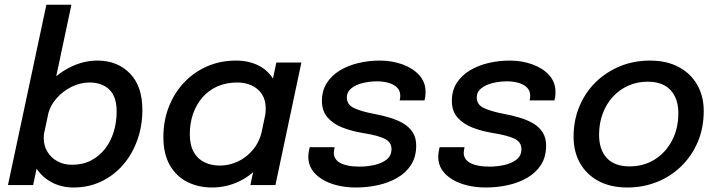

<svg xmlns="http://www.w3.org/2000/svg" viewBox="-20 -802 3116 832"><path d="M298 10.5Q244.5 10.5 201.2 -13.5Q158 -37.5 132.8 -80.2Q107.5 -123 107.5 -178.5Q107.5 -195.5 109.5 -209.2Q111.5 -223 115 -236L173.5 -237.5Q171.5 -230 170.5 -221Q169.5 -212 169.5 -204Q169.5 -170 185.8 -143.8Q202 -117.5 229.5 -102.8Q257 -88 291.5 -88Q338.5 -88 374.2 -106.5Q410 -125 435 -157Q460 -189 472.8 -230.8Q485.5 -272.5 485.5 -319Q485.5 -383 453.8 -413.8Q422 -444.5 367.5 -444.5Q328.5 -444.5 290.2 -425.8Q252 -407 224 -374.8Q196 -342.5 187 -301L121 -303.5Q136 -373 179.2 -426.2Q222.5 -479.5 281.5 -509.5Q340.5 -539.5 402.5 -539.5Q488.5 -539.5 542.8 -484Q597 -428.5 597 -325.5Q597 -256.5 575.2 -195.5Q553.5 -134.5 513.8 -88.2Q474 -42 419.2 -15.8Q364.5 10.5 298 10.5ZM14.5 0 181 -781.5H289.5L123.5 0Z M899 10.5Q840.5 10.5 792.8 -13Q745 -36.5 716.5 -85.2Q688 -134 688 -208Q688 -278.5 711.5 -338.8Q735 -399 777.2 -444Q819.5 -489 877 -514.2Q934.5 -539.5 1003 -539.5Q1056.5 -539.5 1098.5 -519Q1140.5 -498.5 1165 -458Q1189.5 -417.5 1189.5 -359Q1189.5 -344.5 1187.2 -324Q1185 -303.5 1181 -289L1126.5 -288.5Q1129 -296.5 1130.2 -309.5Q1131.5 -322.5 1131.5 -331Q1131.5 -368.5 1115 -393.8Q1098.5 -419 1070.5 -431.8Q1042.5 -444.5 1008.5 -444.5Q960.5 -444.5 922.5 -427.8Q884.5 -411 857.8 -380.5Q831 -350 816.8 -309.2Q802.5 -268.5 802.5 -220.5Q802.5 -173.5 819.5 -143.2Q836.5 -113 866 -98.8Q895.5 -84.5 933 -84.5Q973 -84.5 1011 -102.2Q1049 -120 1077.2 -154.5Q1105.5 -189 1116 -238L1175.5 -233.5Q1158.5 -153 1116.5 -98.5Q1074.5 -44 1018 -16.8Q961.5 10.5 899 10.5ZM1173.5 0H1065L1177.5 -531H1286Z M1522.5 10.5Q1480 10.5 1442.5 1.5Q1405 -7.5 1376.5 -24.8Q1348 -42 1332 -66.5Q1316 -91 1316 -122Q1316 -132 1318 -144.5Q1320 -157 1322 -164H1430Q1429 -159.5 1427.8 -152Q1426.5 -144.5 1426.5 -140Q1426.5 -110.5 1455.8 -95.2Q1485 -80 1537.5 -80Q1570.5 -80 1602.2 -87Q1634 -94 1655.2 -110.5Q1676.5 -127 1676.5 -156Q1676.5 -186 1647.5 -200.5Q1618.5 -215 1553.5 -225.5Q1506 -233 1465.2 -248.8Q1424.5 -264.5 1399.8 -292.5Q1375 -320.5 1375 -365Q1375 -409.5 1396.2 -442.5Q1417.5 -475.5 1453.2 -497Q1489 -518.5 1533.8 -529Q1578.5 -539.5 1626 -539.5Q1679 -539.5 1724.2 -523Q1769.5 -506.5 1796.8 -476.2Q1824 -446 1824 -404.5Q1824 -391.5 1822.8 -382.8Q1821.5 -374 1819.5 -367H1712Q1713.5 -373 1714 -377.5Q1714.5 -382 1714.5 -387.5Q1714.5 -409 1700.5 -422.8Q1686.5 -436.5 1663.8 -443Q1641 -449.5 1614.5 -449.5Q1583.5 -449.5 1553.2 -442.5Q1523 -435.5 1503 -419.8Q1483 -404 1483 -379Q1483 -348.5 1514 -333.8Q1545 -319 1601 -308.5Q1636 -302 1668.8 -292.2Q1701.5 -282.5 1727.5 -267.2Q1753.5 -252 1768.5 -228.5Q1783.5 -205 1783.5 -171Q1783.5 -122.5 1761.5 -88Q1739.5 -53.5 1702 -31.8Q1664.5 -10 1618 0.2Q1571.5 10.5 1522.5 10.5Z M2085.5 10.5Q2043 10.5 2005.5 1.5Q1968 -7.5 1939.5 -24.8Q1911 -42 1895 -66.5Q1879 -91 1879 -122Q1879 -132 1881 -144.5Q1883 -157 1885 -164H1993Q1992 -159.5 1990.8 -152Q1989.5 -144.5 1989.5 -140Q1989.5 -110.5 2018.8 -95.2Q2048 -80 2100.5 -80Q2133.5 -80 2165.2 -87Q2197 -94 2218.2 -110.5Q2239.5 -127 2239.5 -156Q2239.5 -186 2210.5 -200.5Q2181.5 -215 2116.5 -225.5Q2069 -233 2028.2 -248.8Q1987.5 -264.5 1962.8 -292.5Q1938 -320.5 1938 -365Q1938 -409.5 1959.2 -442.5Q1980.5 -475.5 2016.2 -497Q2052 -518.5 2096.8 -529Q2141.5 -539.5 2189 -539.5Q2242 -539.5 2287.2 -523Q2332.5 -506.5 2359.8 -476.2Q2387 -446 2387 -404.5Q2387 -391.5 2385.8 -382.8Q2384.5 -374 2382.5 -367H2275Q2276.5 -373 2277 -377.5Q2277.5 -382 2277.5 -387.5Q2277.5 -409 2263.5 -422.8Q2249.5 -436.5 2226.8 -443Q2204 -449.5 2177.5 -449.5Q2146.5 -449.5 2116.2 -442.5Q2086 -435.5 2066 -419.8Q2046 -404 2046 -379Q2046 -348.5 2077 -333.8Q2108 -319 2164 -308.5Q2199 -302 2231.8 -292.2Q2264.5 -282.5 2290.5 -267.2Q2316.5 -252 2331.5 -228.5Q2346.5 -205 2346.5 -171Q2346.5 -122.5 2324.5 -88Q2302.5 -53.5 2265 -31.8Q2227.5 -10 2181 0.2Q2134.5 10.5 2085.5 10.5Z M2698.5 10.5Q2626.5 10.5 2574.2 -17.2Q2522 -45 2493.8 -94.5Q2465.5 -144 2465.5 -209.5Q2465.5 -280.5 2490.8 -341Q2516 -401.5 2561.2 -445.8Q2606.5 -490 2666.5 -514.8Q2726.5 -539.5 2796.5 -539.5Q2869 -539.5 2921.2 -511.5Q2973.5 -483.5 3001.5 -434.2Q3029.5 -385 3029.5 -321Q3029.5 -248 3003.8 -187.2Q2978 -126.5 2932.5 -82Q2887 -37.5 2827 -13.5Q2767 10.5 2698.5 10.5ZM2708.5 -81Q2768.5 -81 2816 -110.2Q2863.5 -139.5 2891.5 -191.8Q2919.5 -244 2919.5 -312.5Q2919.5 -354.5 2904.2 -385Q2889 -415.5 2859.8 -431.8Q2830.5 -448 2787 -448Q2740.5 -448 2702 -430.5Q2663.5 -413 2635.2 -382Q2607 -351 2591.5 -309.2Q2576 -267.5 2576 -218.5Q2576 -153.5 2609.5 -117.2Q2643 -81 2708.5 -81Z"/></svg>

Font: Epilogue Medium
Style: Italic
Weight: 500
Italic angle: -12°
Designer: Tyler Finck
Foundry: Etcetera Type Co
Version: Version 2.112